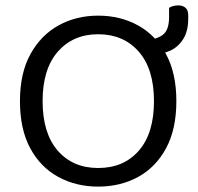

<svg xmlns="http://www.w3.org/2000/svg" viewBox="-20 -679 736 712"><path d="M634 -304Q634 -200 596 -129.5Q558 -59 492.5 -23Q427 13 344 13Q262 13 196 -23Q130 -59 92 -129.5Q54 -200 54 -304Q54 -408 93 -478.5Q132 -549 197.5 -585Q263 -621 344 -621Q426 -621 491.5 -585Q557 -549 595.5 -478.5Q634 -408 634 -304ZM551 -304Q551 -423 494.5 -487.5Q438 -552 344 -552Q251 -552 194.5 -487.5Q138 -423 138 -304Q138 -185 194 -120.5Q250 -56 344 -56Q439 -56 495 -120.5Q551 -185 551 -304ZM550 -478H533Q529 -484 527.5 -501.5Q526 -519 526 -532Q558 -532 582.5 -549Q607 -566 607 -616V-650Q615 -655 623.5 -657Q632 -659 642 -659Q657 -659 667.5 -650.5Q678 -642 678 -622V-610Q678 -563 659 -533.5Q640 -504 611 -491Q582 -478 550 -478Z"/></svg>

Font: Baloo Tammudu 2
Style: Regular
Weight: 400
Designer: Maithili Shingre, Omkar Shende and Ek Type
Foundry: Ek Type
Version: Version 1.700